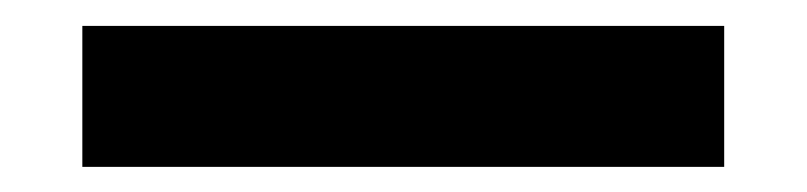

<svg xmlns="http://www.w3.org/2000/svg" viewBox="-20 -421 626 149"><path d="M43.9 -291.5V-400.9H542V-291.5Z"/></svg>

Font: Cascadia Code SemiBold
Style: Regular
Weight: 600
Monospace: yes
Designer: Aaron Bell
Foundry: Saja Typeworks
Version: Version 2404.023; ttfautohint (v1.8.4)